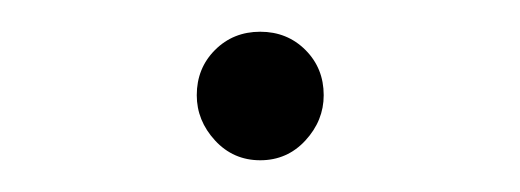

<svg xmlns="http://www.w3.org/2000/svg" viewBox="-20 -91 328 121"><path d="M144 10Q127 10 115.5 -2.5Q104 -15 104 -31Q104 -48 115.5 -59.5Q127 -71 144 -71Q161 -71 172.5 -59.5Q184 -48 184 -31Q184 -15 172.5 -2.5Q161 10 144 10Z"/></svg>

Font: Outfit Thin Thin
Style: Regular
Weight: 250
Version: Version 1.100;gftools[0.9.27]